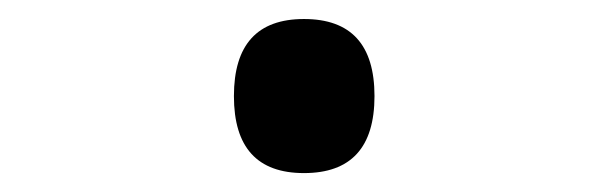

<svg xmlns="http://www.w3.org/2000/svg" viewBox="-20 -167 640 202"><path d="M299.8 -147Q374 -147 374 -65.9Q374 15.1 299.8 15.1Q226.1 15.1 226.1 -65.9Q226.1 -147 299.8 -147Z"/></svg>

Font: Droid Sans Mono
Style: Regular
Weight: 400
Monospace: yes
Version: Version 1.00 build 112